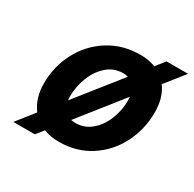

<svg xmlns="http://www.w3.org/2000/svg" viewBox="-130 -674 861 851"><g transform="rotate(30 300.5 -249.0)"><path d="M377.4 -502.9Q418.9 -502.9 454.1 -489.3L490.7 -535.2H600.6L522.5 -437Q558.6 -388.2 558.6 -313Q558.6 -227.5 521 -152.8Q483.4 -78.1 414.1 -33Q344.7 12.2 253.9 12.2Q212.4 12.2 176.8 -1.5L146.5 36.6H36.6L107.4 -52.7Q68.4 -104 68.4 -180.7Q68.4 -266.1 107.2 -340.1Q146 -414.1 216.3 -458.5Q286.6 -502.9 377.4 -502.9ZM197.3 -188Q197.3 -177.2 198.7 -167.5L376 -390.6Q365.7 -394 350.6 -394Q303.2 -394 268.3 -362.5Q233.4 -331.1 215.3 -283.2Q197.3 -235.4 197.3 -188ZM276.4 -96.7Q322.8 -96.7 357.4 -126.2Q392.1 -155.8 410.6 -202.4Q429.2 -249 429.2 -298.8Q429.2 -305.7 428.2 -318.4L254.4 -99.1Q265.6 -96.7 276.4 -96.7Z"/></g></svg>

Font: Lesson One
Style: Bold Italic
Weight: 700
Italic angle: -14°
Designer: But Ko, Victor Gaultney, Annie Olsen, Julie Remington, Don Collingsworth, Eric Hays, Becca Hirsbrunner
Version: Version 1.100